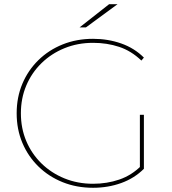

<svg xmlns="http://www.w3.org/2000/svg" viewBox="-20 -887 814 910"><path d="M421 3Q343 3 277 -23.5Q211 -50 162 -98Q113 -146 86 -210Q59 -274 59 -350Q59 -426 86 -490Q113 -554 162 -602Q211 -650 277 -676.5Q343 -703 421 -703Q492 -703 554.5 -681Q617 -659 662 -614L650 -600Q602 -646 544.5 -665Q487 -684 421 -684Q348 -684 285.5 -658.5Q223 -633 176.5 -587.5Q130 -542 104.5 -481.5Q79 -421 79 -350Q79 -279 104.5 -218.5Q130 -158 176.5 -112.5Q223 -67 285.5 -41.5Q348 -16 421 -16Q487 -16 545.5 -36Q604 -56 650 -102L662 -87Q617 -42 554.5 -19.5Q492 3 421 3ZM662 -87 643 -89V-343H662ZM357 -757 497 -867H537L387 -757Z"/></svg>

Font: Montserrat Thin
Style: Regular
Weight: 100
Designer: Julieta Ulanovsky
Foundry: Julieta Ulanovsky
Version: Version 9.000